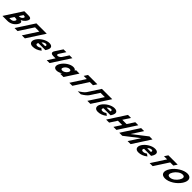

<svg xmlns="http://www.w3.org/2000/svg" viewBox="1071 -3944 7172 7172"><g transform="rotate(45 4657.5 -358.0)"><path d="M525.2 -703.1 70.9 -1.9H337C482.3 -1.9 618.2 -81.8 693.1 -197.4C766.3 -310.4 735.7 -358.9 658 -374.2C737.4 -404.8 801.2 -460 843 -524.6C929.5 -658.1 863.5 -703.1 742.8 -703.1ZM507.1 -428.6 605.1 -579.9H617.9C687.6 -579.9 710.4 -558.6 677.9 -508.5C639.9 -449.8 588.7 -428.6 519.9 -428.6ZM310.6 -125.1 417.9 -290.9H468.1C543.7 -290.9 570.5 -267.9 528.7 -203.3C492.9 -148.1 436.4 -125.1 360.7 -125.1Z M1233.9 -561.9H1460L1096.6 -0.9H1256.4L1710.6 -702.1H1550.8H1324.7H1164.9L710.7 -0.9H870.5Z M2107.8 -232C2112.7 -238 2119.8 -249 2124.3 -256C2240.9 -436 2181.5 -528 2025.5 -528C1870.5 -528 1664.5 -406 1567.3 -256C1470.8 -107 1518.8 15 1673.8 15C1787.8 15 1905.8 -22 2026.6 -119L1940 -183C1867.2 -137 1835.1 -126 1778.1 -126C1733.1 -126 1684.6 -153 1735.8 -232ZM1804.2 -330C1837.7 -377 1895 -413 1956 -413C2008 -413 2026.2 -384 1999.2 -330Z M3035.1 -732.5H2884.7L2725 -486C2696.9 -442.7 2625.8 -401 2580.7 -401C2532.3 -401 2529.5 -442.7 2557.6 -486L2717.2 -732.5H2566.8L2380.7 -445.2C2302 -323.7 2387.4 -283.7 2467.3 -283.7H2594L2411.2 -1.5H2561.6Z M2863.3 -256C2766.2 -106 2792.8 15 2942.8 15C3012.8 15 3092.9 -16 3158.1 -58H3160.1L3122.5 0H3297.5L3629.8 -513H3452.8L3421 -464C3405.6 -505 3363.5 -528 3294.5 -528C3144.5 -528 2960.5 -406 2863.3 -256ZM3051.3 -256C3097.3 -327 3182.7 -377 3249.7 -377C3315.7 -377 3336.3 -327 3290.3 -256C3245 -186 3162.6 -136 3093.6 -136C3021.6 -136 3006 -186 3051.3 -256Z M3800.1 -562.9H3966.7L3603.3 -1.9H3763.1L4126.5 -562.9H4293.1L4383.9 -703.1H3890.9Z M4469.7 -215.9 4693.8 -561.9H4919.9L4556.5 -0.9H4716.3L5170.6 -702.1H5010.8H4784.7H4624.9L4309.9 -215.9C4254.5 -134.3 4168.2 -85 4050.8 -0.9H4210.6C4332.2 -70.6 4426.8 -147.1 4469.7 -215.9Z M5549.8 -232C5554.7 -238 5561.8 -249 5566.3 -256C5682.9 -436 5623.5 -528 5467.5 -528C5312.5 -528 5106.5 -406 5009.3 -256C4912.8 -107 4960.8 15 5115.8 15C5229.8 15 5347.8 -22 5468.6 -119L5382 -183C5309.2 -137 5277.1 -126 5220.1 -126C5175.1 -126 5126.6 -153 5177.8 -232ZM5246.2 -330C5279.7 -377 5337 -413 5398 -413C5450 -413 5468.2 -384 5441.2 -330Z M5889.4 -283.2H6115.5L5933.3 -1.9H6093.1L6547.3 -703.1H6387.5L6206.3 -423.5H5980.2L6161.4 -703.1H6001.6L5547.4 -1.9H5707.2Z M6964.7 -436.1H6963L6402.3 -0.9H6242.5L6696.7 -702.1H6856.5L6574.6 -266.9H6576.3L7137 -702.1H7296.8L6842.6 -0.9H6682.8Z M7693.8 -232C7698.7 -238 7705.8 -249 7710.3 -256C7826.9 -436 7767.5 -528 7611.5 -528C7456.5 -528 7250.5 -406 7153.3 -256C7056.8 -107 7104.8 15 7259.8 15C7373.8 15 7491.8 -22 7612.6 -119L7526 -183C7453.2 -137 7421.1 -126 7364.1 -126C7319.1 -126 7270.6 -153 7321.8 -232ZM7390.2 -330C7423.7 -377 7481 -413 7542 -413C7594 -413 7612.2 -384 7585.2 -330Z M8044.1 -562.9H8210.7L7847.3 -1.9H8007.1L8370.5 -562.9H8537.1L8627.9 -703.1H8134.9Z M8536 -363.9C8403.4 -159.1 8446.6 -0.1 8654 -0.1C8855.5 -0.1 9109.7 -159.1 9242.4 -363.9C9375.1 -568.8 9319.4 -726.9 9124.7 -726.9C8931.8 -726.9 8668.7 -568.8 8536 -363.9ZM8708.6 -363.9C8776.3 -468.5 8901.8 -573 9025.1 -573C9149.2 -573 9137.6 -468.5 9069.8 -363.9C9002.1 -259.4 8881.7 -154.8 8754.2 -154.8C8623.3 -154.8 8640.9 -259.4 8708.6 -363.9Z"/></g></svg>

Font: Hussar
Style: BdWodka
Weight: 700
Foundry: Cannot Into Space Fonts
Version: Version 2.00